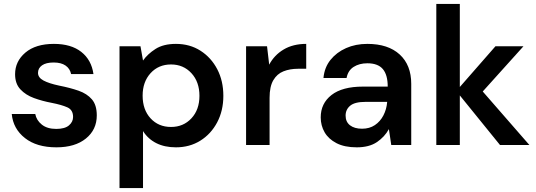

<svg xmlns="http://www.w3.org/2000/svg" viewBox="-20 -740 2736 980"><path d="M268 12Q167 12 107 -35.5Q47 -83 40 -158H160Q166 -126 193.5 -104Q221 -82 267 -82Q311 -82 332 -100Q353 -118 353 -143Q353 -179 324 -192Q295 -205 244 -215Q196 -224 153.5 -239.5Q111 -255 84 -284Q57 -313 57 -361Q57 -427 109.5 -471.5Q162 -516 255 -516Q343 -516 395 -475Q447 -434 457 -362H343Q337 -390 314.5 -405.5Q292 -421 254 -421Q215 -421 194.5 -406.5Q174 -392 174 -368Q174 -344 202 -329Q230 -314 282 -303Q338 -292 381 -277Q424 -262 449 -233Q474 -204 474 -151Q474 -78 418.5 -33Q363 12 268 12Z M590 220V-504H697L710 -431Q733 -464 773.5 -490Q814 -516 878 -516Q949 -516 1003.5 -481Q1058 -446 1089 -386.5Q1120 -327 1120 -251Q1120 -175 1088.5 -115.5Q1057 -56 1002.5 -22Q948 12 878 12Q820 12 777.5 -9.5Q735 -31 710 -71V220ZM853 -92Q916 -92 957 -136Q998 -180 998 -251Q998 -322 957 -366.5Q916 -411 853 -411Q789 -411 748.5 -366.5Q708 -322 708 -252Q708 -180 748.5 -136Q789 -92 853 -92Z M1236 0V-504H1343L1354 -410Q1380 -459 1428 -487.5Q1476 -516 1543 -516V-389H1501Q1460 -389 1427 -376Q1394 -363 1375 -330.5Q1356 -298 1356 -241V0Z M1801 12Q1739 12 1698 -9Q1657 -30 1637 -64.5Q1617 -99 1617 -141Q1617 -212 1672 -255Q1727 -298 1833 -298H1959Q1959 -358 1934 -387.5Q1909 -417 1855 -417Q1814 -417 1785 -398.5Q1756 -380 1749 -342H1631Q1636 -396 1667 -434.5Q1698 -473 1746.5 -494.5Q1795 -516 1855 -516Q1961 -516 2020 -462Q2079 -408 2079 -312V0H1977L1965 -81Q1943 -41 1903.5 -14.5Q1864 12 1801 12ZM1828 -83Q1866 -83 1893.5 -101.5Q1921 -120 1937 -151Q1953 -182 1956 -218V-220H1845Q1791 -220 1767.5 -200.5Q1744 -181 1744 -150Q1744 -118 1766.5 -100.5Q1789 -83 1828 -83Z M2207 0V-720H2327V-296L2509 -504H2652L2444 -273L2682 0H2532L2327 -253V0Z"/></svg>

Font: DM Sans SemiBold
Style: Regular
Weight: 600
Designer: Colophon Foundry, Jonny Pinhorn
Foundry: Colophon Foundry
Version: Version 4.004; ttfautohint (v1.8.4.7-5d5b)